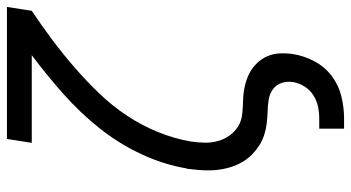

<svg xmlns="http://www.w3.org/2000/svg" viewBox="-244 -530 990 541"><g transform="rotate(-90 250.5 -260.0)"><path d="M158 215V145H187Q204 145 220.5 141.5Q237 138 252 128.5Q267 119 276.5 104Q286 89 289 73Q292 55 287 39.5Q282 24 269 14.5Q256 5 239.5 2.5Q223 0 206 -0.5Q189 -1 172.5 -3Q156 -5 140.5 -10Q125 -15 111.5 -23.5Q98 -32 86.5 -43Q75 -54 66.5 -67.5Q58 -81 52.5 -96Q47 -111 44 -127Q41 -143 40.5 -160Q40 -177 41.5 -194Q43 -211 45 -228Q45 -228 45.5 -228.5Q46 -229 46 -229Q57 -294 86.5 -357Q116 -420 159.5 -474.5Q203 -529 256 -576Q309 -623 365 -665H118L129 -735H501L490 -665Q448 -637 408 -607Q368 -577 330 -544Q292 -511 257 -474.5Q222 -438 194.5 -396.5Q167 -355 148.5 -309.5Q130 -264 122 -218Q119 -198 118.5 -178.5Q118 -159 123 -141Q128 -123 138.5 -108Q149 -93 164.5 -83.5Q180 -74 199.5 -72Q219 -70 238.5 -69.5Q258 -69 276.5 -65Q295 -61 311.5 -53Q328 -45 341 -32Q354 -19 361.5 -2.5Q369 14 370 33.5Q371 53 368 72Q363 103 347.5 132Q332 161 306 180.5Q280 200 248.5 207.5Q217 215 187 215Z"/></g></svg>

Font: Iosevka SS04 Oblique
Style: Regular
Weight: 400
Italic angle: -9°
Monospace: yes
Designer: Belleve Invis
Foundry: Belleve Invis
Version: Version 19.0.0; ttfautohint (v1.8.4)